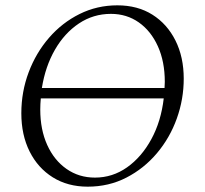

<svg xmlns="http://www.w3.org/2000/svg" viewBox="-20 -690 769 720"><path d="M309 10Q234 10 178 -25Q122 -60 91 -122Q60 -184 60 -265Q60 -346 87.5 -419Q115 -492 164 -548.5Q213 -605 278.5 -637.5Q344 -670 420 -670Q496 -670 551.5 -635Q607 -600 638 -538Q669 -476 669 -395Q669 -318 643 -245.5Q617 -173 568.5 -115.5Q520 -58 454 -24Q388 10 309 10ZM396 -638Q330 -638 276 -602Q222 -566 186 -503.5Q150 -441 137 -360H597Q598 -371 598 -383Q598 -459 572 -516.5Q546 -574 500.5 -606Q455 -638 396 -638ZM336 -24Q402 -24 456.5 -62.5Q511 -101 547.5 -168Q584 -235 594 -321H133Q131 -300 131 -279Q131 -204 157 -146.5Q183 -89 229.5 -56.5Q276 -24 336 -24Z"/></svg>

Font: Spectral SC Light
Style: Italic
Weight: 300
Italic angle: -10°
Designer: Jean-Baptiste Levee
Foundry: Production Type
Version: Version 2.001